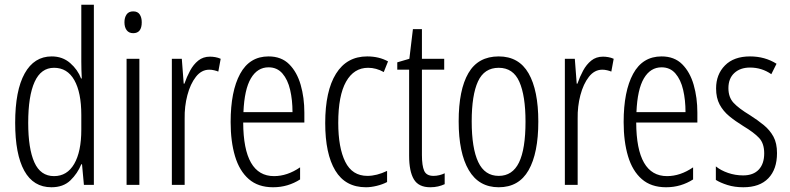

<svg xmlns="http://www.w3.org/2000/svg" viewBox="-20 -780 3331 810"><path d="M197 10Q121 10 82.5 -59.5Q44 -129 44 -262Q44 -398 84 -470Q124 -542 198 -542Q244 -542 276 -514Q308 -486 322 -449H325Q324 -469 323.5 -486Q323 -503 323 -520V-760H376V0H334L326 -87H323Q307 -48 277 -19Q247 10 197 10ZM208 -37Q263 -37 293 -88.5Q323 -140 323 -233V-295Q323 -390 293.5 -442Q264 -494 208 -494Q153 -494 126 -434.5Q99 -375 99 -262Q99 -153 125 -95Q151 -37 208 -37Z M542 -732Q561 -732 569.5 -719Q578 -706 578 -686Q578 -640 542 -640Q524 -640 514.5 -652.5Q505 -665 505 -686Q505 -706 514 -719Q523 -732 542 -732ZM568 -532V0H514V-532Z M866 -541Q876 -541 888 -539Q900 -537 911 -532L901 -478Q894 -481 883.5 -483.5Q873 -486 863 -486Q830 -486 806.5 -456Q783 -426 770.5 -378.5Q758 -331 759 -279V0H705V-532H747L755 -427H758Q768 -456 782 -482Q796 -508 816.5 -524.5Q837 -541 866 -541Z M1113 -542Q1167 -542 1200 -509Q1233 -476 1248.5 -422Q1264 -368 1264 -305V-263H1006Q1007 -37 1136 -37Q1192 -37 1246 -74V-23Q1221 -7 1192.5 1.5Q1164 10 1132 10Q1069 10 1029.5 -24.5Q990 -59 971.5 -121Q953 -183 953 -265Q953 -395 993 -468.5Q1033 -542 1113 -542ZM1113 -496Q1066 -496 1038.5 -449.5Q1011 -403 1007 -307H1214Q1214 -358 1204 -401Q1194 -444 1171.5 -470Q1149 -496 1113 -496Z M1524 10Q1437 10 1394.5 -60.5Q1352 -131 1352 -261Q1352 -396 1397.5 -469Q1443 -542 1529 -542Q1579 -542 1617 -521L1599 -476Q1567 -494 1533 -494Q1473 -494 1440 -435.5Q1407 -377 1407 -262Q1407 -157 1436.5 -97.5Q1466 -38 1530 -38Q1569 -38 1613 -59V-12Q1594 -2 1569.5 4Q1545 10 1524 10Z M1809 -38Q1821 -38 1833.5 -41Q1846 -44 1856 -49V-3Q1843 3 1828 6.5Q1813 10 1795 10Q1746 10 1726 -23.5Q1706 -57 1706 -123V-486H1656V-517L1707 -532L1722 -657H1760V-532H1854V-486H1760V-126Q1760 -81 1769.5 -59.5Q1779 -38 1809 -38Z M2251 -267Q2251 -134 2210 -62Q2169 10 2084 10Q2000 10 1957.5 -62.5Q1915 -135 1915 -268Q1915 -401 1956 -471.5Q1997 -542 2084 -542Q2169 -542 2210 -470.5Q2251 -399 2251 -267ZM1970 -268Q1970 -155 1997.5 -96.5Q2025 -38 2084 -38Q2142 -38 2169.5 -94.5Q2197 -151 2197 -267Q2197 -376 2171 -435Q2145 -494 2084 -494Q2023 -494 1996.5 -436.5Q1970 -379 1970 -268Z M2524 -541Q2534 -541 2546 -539Q2558 -537 2569 -532L2559 -478Q2552 -481 2541.5 -483.5Q2531 -486 2521 -486Q2488 -486 2464.5 -456Q2441 -426 2428.5 -378.5Q2416 -331 2417 -279V0H2363V-532H2405L2413 -427H2416Q2426 -456 2440 -482Q2454 -508 2474.5 -524.5Q2495 -541 2524 -541Z M2771 -542Q2825 -542 2858 -509Q2891 -476 2906.5 -422Q2922 -368 2922 -305V-263H2664Q2665 -37 2794 -37Q2850 -37 2904 -74V-23Q2879 -7 2850.5 1.5Q2822 10 2790 10Q2727 10 2687.5 -24.5Q2648 -59 2629.5 -121Q2611 -183 2611 -265Q2611 -395 2651 -468.5Q2691 -542 2771 -542ZM2771 -496Q2724 -496 2696.5 -449.5Q2669 -403 2665 -307H2872Q2872 -358 2862 -401Q2852 -444 2829.5 -470Q2807 -496 2771 -496Z M3258 -134Q3258 -66 3221.5 -28Q3185 10 3116 10Q3079 10 3049 0.5Q3019 -9 3000 -21V-78Q3021 -61 3051.5 -50.5Q3082 -40 3115 -40Q3158 -40 3181 -64.5Q3204 -89 3204 -133Q3204 -175 3182.5 -198Q3161 -221 3116 -248Q3082 -269 3056.5 -290Q3031 -311 3016 -339Q3001 -367 3001 -407Q3001 -466 3038.5 -504Q3076 -542 3144 -542Q3207 -542 3256 -511L3234 -467Q3194 -495 3144 -495Q3103 -495 3078 -472Q3053 -449 3053 -408Q3053 -370 3074.5 -346.5Q3096 -323 3144 -294Q3177 -273 3202.5 -252Q3228 -231 3243 -203.5Q3258 -176 3258 -134Z"/></svg>

Font: Noto Sans Lao UI ExtCond Light
Style: Regular
Weight: 300
Width: 2
Designer: Monotype Design Team
Foundry: Monotype Imaging Inc.
Version: Version 2.000; ttfautohint (v1.8.4.7-5d5b)